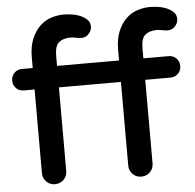

<svg xmlns="http://www.w3.org/2000/svg" viewBox="-54 -804 888 873"><g transform="rotate(-5 390.5 -367.5)"><path d="M58 -520H107V-568Q107 -618 121.5 -652.5Q136 -687 158.5 -709Q181 -731 210 -740.5Q239 -750 267 -750Q282 -750 302.5 -747.5Q323 -745 341.5 -737.5Q360 -730 373.5 -717.5Q387 -705 387 -685Q387 -667 373.5 -652Q360 -637 340 -637Q329 -637 315 -640Q303 -643 290 -643Q257 -643 237.5 -627.5Q218 -612 218 -565V-520H501V-568Q501 -618 515.5 -652.5Q530 -687 552.5 -709Q575 -731 604 -740.5Q633 -750 661 -750Q676 -750 696.5 -747.5Q717 -745 735.5 -737.5Q754 -730 767.5 -717.5Q781 -705 781 -685Q781 -667 767.5 -652Q754 -637 734 -637Q723 -637 709 -640Q697 -643 684 -643Q651 -643 631.5 -627.5Q612 -612 612 -565V-520H727Q748 -520 762 -506Q776 -492 776 -471Q776 -450 762 -436Q748 -422 727 -422H612V-40Q612 -17 596 -1Q580 15 556 15Q533 15 517 -1Q501 -17 501 -40V-422H218V-40Q218 -17 202 -1Q186 15 162 15Q139 15 123 -1Q107 -17 107 -40V-422H58Q37 -422 23 -436Q9 -450 9 -471Q9 -492 23 -506Q37 -520 58 -520Z"/></g></svg>

Font: Varela Round Precious
Style: Medium
Weight: 500
Designer: Joe Prince
Foundry: Joe Prince
Version: Version 1.000